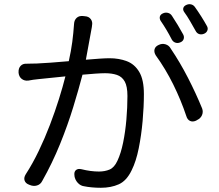

<svg xmlns="http://www.w3.org/2000/svg" viewBox="-20 -858 1040 910"><path d="M732 -645Q748 -653 764.5 -648Q781 -643 789 -628Q833 -563 871 -489Q909 -415 938 -344Q944 -328 937.5 -312.5Q931 -297 914 -289L909 -286Q893 -279 880.5 -285Q868 -291 863 -308Q838 -383 801.5 -457Q765 -531 718 -596Q709 -611 712.5 -624.5Q716 -638 732 -645ZM753 -795Q764 -800 776 -797Q788 -794 795 -783Q809 -762 822.5 -739.5Q836 -717 848 -695Q854 -684 850.5 -673Q847 -662 834 -657Q822 -652 811 -656Q800 -660 794 -671Q770 -718 741 -760Q735 -771 738 -780.5Q741 -790 753 -795ZM864 -835Q875 -840 886.5 -837Q898 -834 905 -823Q920 -802 934.5 -779Q949 -756 960 -736Q967 -725 963 -714Q959 -703 947 -698Q935 -693 924 -696.5Q913 -700 907 -712Q894 -735 880.5 -758.5Q867 -782 853 -801Q846 -811 849 -820.5Q852 -830 864 -835ZM68 -515Q67 -534 77.5 -545.5Q88 -557 106 -556Q116 -556 127 -556.5Q138 -557 154 -557Q179 -558 220 -561Q261 -564 306 -568Q317 -617 322.5 -659Q328 -701 331 -745Q332 -763 343.5 -773.5Q355 -784 374 -782L383 -781Q401 -780 410.5 -767Q420 -754 416 -736Q416 -733 415.5 -730.5Q415 -728 413 -717L387 -575Q422 -578 451.5 -580Q481 -582 499 -582Q544 -582 581 -568Q618 -554 640 -517Q662 -480 662 -412Q662 -353 656 -285Q650 -217 637.5 -155Q625 -93 604 -51Q580 -1 543 15.5Q506 32 458 32Q436 32 415 30Q394 28 380 25Q362 23 349 9Q336 -5 333 -23V-25Q330 -43 339.5 -51.5Q349 -60 366 -56Q410 -45 449 -45Q477 -45 499.5 -54.5Q522 -64 537 -97Q553 -131 563.5 -182Q574 -233 579 -291Q584 -349 584 -403Q584 -449 571 -472Q558 -495 534 -503Q510 -511 478 -511Q460 -511 432 -509Q404 -507 371 -504Q353 -435 327 -350Q301 -265 264.5 -175Q228 -85 180 0Q172 16 155.5 21Q139 26 122 19L117 17Q101 11 96.5 -2.5Q92 -16 102 -32Q135 -83 164 -143.5Q193 -204 217 -267Q241 -330 259.5 -389Q278 -448 290 -496L163 -483Q151 -482 137.5 -480Q124 -478 114 -476Q96 -474 83 -484Q70 -494 68 -513Z"/></svg>

Font: Chiron GoRound TC
Style: Regular
Weight: 400
Designer: Ryoko NISHIZUKA 西塚涼子 (kana, bopomofo & ideographs); Paul D. Hunt (Latin, Greek & Cyrillic); Sandoll Communications 산돌커뮤니
Foundry: Adobe
Version: Version 1.000;hotconv 1.1.1;makeotfexe 2.6.0